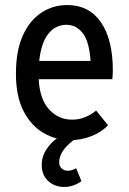

<svg xmlns="http://www.w3.org/2000/svg" viewBox="-20 -544 508 759"><path d="M43 -252Q43 -343 70 -403Q97 -463 143 -493.5Q189 -524 246 -524Q332 -524 379 -456Q426 -388 426 -266Q426 -258 425.5 -249Q425 -240 424 -231H133Q137 -152 174 -111.5Q211 -71 265 -71Q293 -71 317 -81Q341 -91 360 -107L407 -49Q381 -21 340.5 -5.5Q300 10 258 10Q200 10 151 -19Q102 -48 72.5 -106Q43 -164 43 -252ZM243 -446Q200 -446 171.5 -411Q143 -376 135 -303H338Q333 -380 307 -413Q281 -446 243 -446ZM145 108Q145 74 164.5 45Q184 16 210 0H285Q252 22 233 46.5Q214 71 214 98Q214 113 224 122Q234 131 247 131Q258 131 266 128Q274 125 281 121L302 172Q289 182 271.5 188.5Q254 195 233 195Q196 195 170.5 171.5Q145 148 145 108Z"/></svg>

Font: Radio Canada Condensed
Style: Regular
Weight: 400
Width: 3
Designer: Charles Daoud, Etienne Aubert Bonn, Alexandre Saumier Demers, Jacques Le Bailly
Foundry: Radio-Canada
Version: Version 2.104; ttfautohint (v1.8.4.7-5d5b);gftools[0.9.28.de